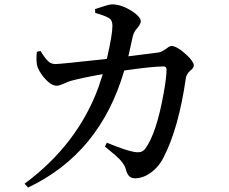

<svg xmlns="http://www.w3.org/2000/svg" viewBox="-20 -803 1040 873"><path d="M563.5 -546.9 701.2 -564.5Q715.8 -566.4 739.3 -584Q751 -593.8 759.8 -593.8Q784.2 -593.8 828.1 -553.7Q860.4 -523.4 861.3 -505.9Q861.3 -494.1 844.7 -481.4Q828.1 -465.8 825.2 -449.2Q793 -221.7 723.6 -86.9Q694.3 -29.3 640.6 -2.9Q616.2 7.8 594.7 7.8Q567.4 7.8 557.6 -17.6Q554.7 -23.4 552.7 -31.2Q545.9 -61.5 503.9 -97.7Q499 -101.6 457 -136.7L465.8 -154.3Q549.8 -119.1 589.8 -112.3Q620.1 -106.4 633.8 -120.1Q637.7 -123 639.6 -126Q691.4 -194.3 724.6 -381.8Q737.3 -452.1 737.3 -489.3Q735.4 -500 725.6 -501Q673.8 -501 544.9 -482.4Q435.5 -105.5 107.4 49.8L91.8 32.2Q332 -145.5 427.7 -406.2Q437.5 -435.5 447.3 -465.8Q357.4 -450.2 302.7 -435.5Q289.1 -431.6 270.5 -422.9Q249 -413.1 237.3 -413.1Q208 -413.1 170.9 -461.9Q157.2 -481.4 151.4 -496.1Q142.6 -520.5 147.5 -567.4L164.1 -571.3Q191.4 -526.4 210 -516.6Q220.7 -511.7 231.4 -511.7Q253.9 -511.7 465.8 -535.2Q491.2 -644.5 491.2 -685.5Q491.2 -712.9 473.6 -721.7Q453.1 -733.4 413.1 -744.1L412.1 -761.7Q470.7 -781.2 480.5 -782.2Q487.3 -783.2 491.2 -783.2Q537.1 -782.2 587.9 -747.1Q619.1 -724.6 620.1 -707Q620.1 -693.4 604.5 -675.8Q588.9 -658.2 584 -638.7Q570.3 -575.2 563.5 -546.9Z"/></svg>

Font: GenYoMin JP SemiBold
Style: Regular
Weight: 600
Version: Version 1.001;PS 1;hotconv 16.6.51;makeotf.lib2.5.65220 DEVE